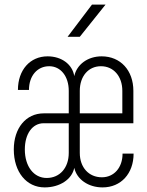

<svg xmlns="http://www.w3.org/2000/svg" viewBox="-20 -805 640 835"><path d="M274 -645H327L439 -785H380ZM174 10C240 10 293 -25 303 -75C314 -25 364 10 426 10C506 10 561 -50 561 -137H513C513 -76 476 -34 423 -34C366 -34 327 -77 327 -140V-269H560V-410C560 -499 504 -560 422 -560C362 -560 314 -525 303 -474C295 -525 248 -560 187 -560C111 -560 58 -501 58 -414H106C106 -475 142 -517 194 -517C244 -517 279 -473 279 -410V-312H170C93 -312 40 -248 40 -155C40 -57 95 10 174 10ZM327 -312V-410C327 -473 364 -517 419 -517C474 -517 512 -473 512 -410V-312ZM183 -31C127 -31 88 -81 88 -155C88 -223 121 -269 170 -269H279V-140C279 -75 240 -31 183 -31Z"/></svg>

Font: JetBrains Mono Thin
Style: Regular
Weight: 100
Monospace: yes
Designer: Philipp Nurullin, Konstantin Bulenkov
Foundry: JetBrains
Version: Version 2.305